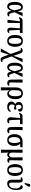

<svg xmlns="http://www.w3.org/2000/svg" viewBox="2848 -3698 1097 6834"><g transform="rotate(90 3397.0 -281.5)"><path d="M210 10C295 10 337 -55 362 -131H367C388 -27 417 7 476 7C514 7 544 -7 566 -27L547 -72C533 -63 518 -57 506 -57C476 -57 460 -85 415 -251L557 -536H434L387 -376H382C355 -510 303 -546 233 -546C122 -546 48 -451 48 -257C48 -65 116 10 210 10ZM228 -55C176 -55 152 -118 152 -266C152 -410 184 -482 239 -482C298 -482 316 -408 349 -243C325 -161 294 -55 228 -55Z M685 0H794L801 -440H988L966 -124C960 -34 992 7 1060 7C1095 7 1122 -1 1154 -27L1135 -72C1119 -61 1107 -57 1094 -57C1071 -57 1062 -73 1060 -116L1045 -440H1148L1159 -536H724C645 -536 616 -499 592 -416L626 -405C648 -431 668 -440 692 -440H738Z M1435 10C1573 10 1646 -81 1646 -269C1646 -456 1567 -547 1438 -547C1298 -547 1226 -456 1226 -269C1226 -81 1306 10 1435 10ZM1437 -44C1360 -44 1331 -121 1331 -269C1331 -417 1359 -492 1436 -492C1514 -492 1542 -417 1542 -269C1542 -121 1514 -44 1437 -44Z M1708 240H1832L1926 -44L1996 152C2021 222 2049 247 2106 247C2137 247 2166 236 2190 213L2171 168C2159 176 2145 183 2133 183C2112 183 2102 172 2081 111L1988 -153L2197 -536H2073L1967 -214L1884 -448C1860 -518 1838 -540 1783 -540C1755 -540 1723 -533 1687 -506L1705 -461C1718 -469 1733 -476 1747 -476C1764 -476 1775 -466 1791 -423L1901 -114Z M2374 10C2459 10 2501 -55 2526 -131H2531C2552 -27 2581 7 2640 7C2678 7 2708 -7 2730 -27L2711 -72C2697 -63 2682 -57 2670 -57C2640 -57 2624 -85 2579 -251L2721 -536H2598L2551 -376H2546C2519 -510 2467 -546 2397 -546C2286 -546 2212 -451 2212 -257C2212 -65 2280 10 2374 10ZM2392 -55C2340 -55 2316 -118 2316 -266C2316 -410 2348 -482 2403 -482C2462 -482 2480 -408 2513 -243C2489 -161 2458 -55 2392 -55Z M2938 9C2981 9 3011 -6 3033 -26L3014 -71C2997 -62 2985 -57 2964 -57C2930 -57 2913 -80 2914 -132L2921 -536H2811L2814 -136C2815 -36 2856 9 2938 9Z M3089 238H3198L3193 -78H3194C3224 -16 3265 10 3312 10C3429 10 3510 -88 3510 -277C3510 -459 3434 -547 3304 -547C3160 -547 3092 -442 3092 -282V-92ZM3293 -50C3250 -50 3221 -82 3192 -141V-293C3192 -415 3221 -492 3300 -492C3378 -492 3406 -417 3406 -279C3406 -110 3357 -50 3293 -50Z M3785 10C3898 10 3953 -36 3953 -91C3953 -111 3944 -124 3934 -131C3909 -77 3865 -51 3809 -51C3731 -51 3698 -96 3698 -154C3698 -213 3729 -242 3752 -256C3786 -241 3815 -232 3835 -232C3865 -232 3885 -252 3885 -277C3885 -297 3876 -311 3866 -317C3836 -317 3797 -307 3760 -296C3734 -304 3710 -347 3710 -398C3710 -458 3740 -495 3789 -495C3846 -495 3862 -443 3862 -378C3932 -377 3953 -403 3953 -442C3953 -494 3909 -546 3793 -546C3689 -546 3608 -493 3608 -398C3608 -339 3640 -295 3692 -276V-272C3640 -253 3594 -213 3594 -138C3594 -54 3657 10 3785 10Z M4279 10C4320 10 4351 -4 4373 -25L4355 -69C4337 -59 4325 -55 4304 -55C4269 -55 4255 -79 4254 -131L4242 -445H4393L4404 -536H4130C4051 -536 4022 -504 3998 -420L4032 -409C4054 -436 4074 -445 4098 -445H4182L4155 -136C4146 -34 4195 10 4279 10Z M4627 9C4670 9 4700 -6 4722 -26L4703 -71C4686 -62 4674 -57 4653 -57C4619 -57 4602 -80 4603 -132L4610 -536H4500L4503 -136C4504 -36 4545 9 4627 9Z M4964 10C5109 10 5175 -97 5175 -238C5175 -344 5138 -406 5093 -453H5216L5226 -536H5026C4867 -536 4755 -446 4755 -246C4755 -89 4832 10 4964 10ZM4966 -44C4892 -44 4859 -122 4859 -244C4859 -404 4929 -453 5006 -453H5025C5047 -421 5071 -341 5071 -239C5071 -116 5035 -44 4966 -44Z M5308 236H5419L5411 -37H5413C5426 -5 5451 10 5488 10C5539 10 5572 -20 5589 -70H5591C5598 -16 5631 7 5685 7C5721 7 5749 -5 5776 -27L5757 -72C5744 -63 5728 -57 5716 -57C5692 -57 5684 -73 5684 -125L5691 -536H5580L5584 -191C5585 -113 5552 -57 5492 -57C5430 -57 5410 -106 5411 -166L5418 -536H5307L5311 -112Z M6032 10C6170 10 6243 -81 6243 -269C6243 -456 6164 -547 6035 -547C5895 -547 5823 -456 5823 -269C5823 -81 5903 10 6032 10ZM6034 -44C5957 -44 5928 -121 5928 -269C5928 -417 5956 -492 6033 -492C6111 -492 6139 -417 6139 -269C6139 -121 6111 -44 6034 -44Z M6530 -605 6635 -764V-776C6597 -813 6538 -829 6527 -775L6494 -620ZM6520 10C6678 10 6744 -148 6744 -309C6744 -437 6714 -544 6633 -544C6597 -544 6572 -520 6572 -476C6625 -465 6690 -413 6690 -297C6690 -158 6640 -57 6547 -57C6485 -57 6480 -94 6480 -157V-397C6480 -480 6465 -540 6383 -540C6345 -540 6314 -527 6288 -506L6307 -461C6324 -472 6337 -476 6349 -476C6371 -476 6379 -456 6379 -400V-145C6379 -40 6418 10 6520 10Z"/></g></svg>

Font: Noto Serif Condensed Medium
Style: Regular
Weight: 500
Width: 3
Designer: Monotype Design Team
Foundry: Monotype Imaging Inc.
Version: Version 2.015